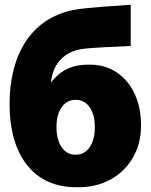

<svg xmlns="http://www.w3.org/2000/svg" viewBox="-20 -768 629 802"><path d="M296 14H311C459 14 569 -93 569 -241V-248C569 -396 480 -498 358 -498H348C284 -498 233 -476 193 -423C199 -489 236 -547 315 -562C356 -570 480 -573 526 -576V-748C471 -744 340 -737 285 -726C106 -689 20 -535 20 -333C20 -115 124 14 296 14ZM292 -122C251 -122 216 -163 216 -234V-239C216 -313 253 -351 294 -351H298C340 -351 376 -313 376 -239V-234C376 -163 341 -122 300 -122Z"/></svg>

Font: Fixel Text Black
Style: Regular
Weight: 900
Width: 4
Designer: AlfaBravo + MacPaw
Foundry: Kyrylo Tkachov, Marchela Mozhyna, Serhii Makarenko, Maria Weinstein, Zakhar Kryvoshyya
Version: Version 1.211